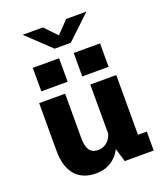

<svg xmlns="http://www.w3.org/2000/svg" viewBox="-165 -1026 980 1147"><g transform="rotate(-20 325.0 -452.5)"><path d="M246.3 11.1Q208.1 11.1 175.6 -0.9Q143.1 -12.9 119.6 -38.1Q96 -63.3 82.9 -102.7Q69.8 -142.1 69.8 -196.9V-500H234.8V-222.4Q234.8 -184.4 242.4 -161Q250.1 -137.6 265.9 -126.9Q281.8 -116.1 306.4 -116.1Q325.1 -116.1 340.8 -123Q356.4 -129.8 368.3 -141.6Q380.3 -153.4 387.5 -168Q394.7 -182.7 396.6 -198L429.1 -180Q429.1 -146.6 418 -113Q406.9 -79.3 384.2 -51.1Q361.6 -22.9 327.2 -5.9Q292.9 11.1 246.3 11.1ZM431.7 0 394.9 -123.5V-500H559.9V-88.1L535.9 -120.3H615.9V0ZM106.1 -711.1H273.4V-561.9H106.1ZM366.4 -711.1H533.7V-561.9H366.4ZM116.7 -917.4H245.4L319.4 -840.3L393.3 -917.4H522L370.6 -774.1H268.1Z"/></g></svg>

Font: Trispace Thin
Style: Regular
Weight: 100
Designer: Tyler Finck
Foundry: Etcetera Type Company
Version: Version 1.210